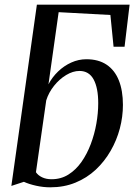

<svg xmlns="http://www.w3.org/2000/svg" viewBox="-20 -790 574 820"><path d="M194.5 10Q164.5 10 134.2 3.2Q104 -3.5 82 -13.5L28.5 4L137.5 -770H533.5L512 -590.5H465L451.5 -726L230.5 -738L187 -430Q203 -460.5 228.2 -484.8Q253.5 -509 284.5 -523Q315.5 -537 349 -537Q400.5 -537 435.2 -513.8Q470 -490.5 487.5 -446.8Q505 -403 505 -342Q505 -291.5 491.8 -241.2Q478.5 -191 452.5 -145.8Q426.5 -100.5 388.8 -65.2Q351 -30 302.2 -10Q253.5 10 194.5 10ZM200 -24.5Q240.5 -24.5 272.2 -44.5Q304 -64.5 327.8 -98.2Q351.5 -132 367.5 -174.2Q383.5 -216.5 391.5 -261.8Q399.5 -307 399.5 -349.5Q399.5 -414.5 379.8 -450.8Q360 -487 319.5 -487Q291.5 -487 262.5 -469.5Q233.5 -452 210.8 -423.5Q188 -395 177.5 -361.5L133.5 -54.5Q142.5 -41 159.8 -32.8Q177 -24.5 200 -24.5Z"/></svg>

Font: Merriweather 96pt
Style: Italic
Weight: 400
Italic angle: -7.8°
Version: Version 2.101